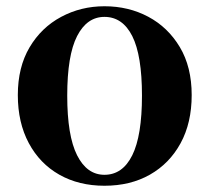

<svg xmlns="http://www.w3.org/2000/svg" viewBox="-20 -577 670 614"><path d="M314 17Q232 17 169.5 -18.5Q107 -54 72 -119.5Q37 -185 37 -273Q37 -362 74.5 -425.5Q112 -489 175.5 -523Q239 -557 314 -557Q391 -557 454 -523.5Q517 -490 555 -426.5Q593 -363 593 -273Q593 -184 557.5 -119Q522 -54 459.5 -18.5Q397 17 314 17ZM314 -18Q372 -18 403 -80.5Q434 -143 434 -271Q434 -400 403 -461.5Q372 -523 314 -523Q258 -523 226.5 -461.5Q195 -400 195 -271Q195 -143 226.5 -80.5Q258 -18 314 -18Z"/></svg>

Font: Noto Serif JP ExtraLight ExtraBold
Style: Regular
Weight: 800
Version: Version 2.003-H1;hotconv 1.1.1;makeotfexe 2.6.0